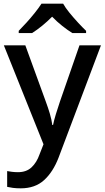

<svg xmlns="http://www.w3.org/2000/svg" viewBox="-20 -786 570 1046"><path d="M1 -539H118L229 -234Q242 -199 251.5 -167Q261 -135 265 -105H269Q274 -130 284.5 -164.5Q295 -199 307 -234L413 -539H530L299 73Q269 151 220 195.5Q171 240 93 240Q68 240 50 237.5Q32 235 19 232V146Q29 148 44.5 150Q60 152 78 152Q124 152 152 125.5Q180 99 195 56L217 0ZM324 -766Q336 -744 358.5 -716.5Q381 -689 405.5 -662.5Q430 -636 449 -618V-606H374Q348 -622 319 -645Q290 -668 264 -695Q210 -641 155 -606H82V-618Q101 -637 124.5 -663Q148 -689 170 -716.5Q192 -744 206 -766Z"/></svg>

Font: Noto Sans Thaana Medium
Style: Regular
Weight: 500
Designer: David Williams
Foundry: Google Inc.
Version: Version 3.001; ttfautohint (v1.8.4.7-5d5b)